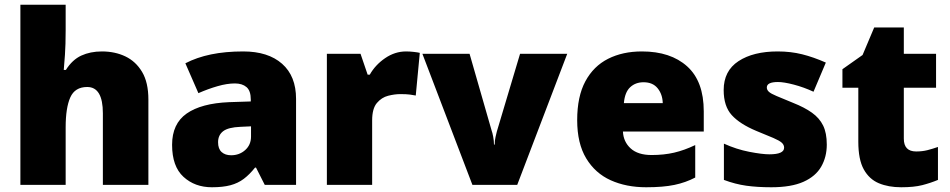

<svg xmlns="http://www.w3.org/2000/svg" viewBox="-20 -780 4008 810"><path d="M257 -652Q257 -591 254 -549Q251 -507 249 -485H258Q285 -528 323 -545.5Q361 -563 410 -563Q465 -563 509 -542Q553 -521 579.5 -476.5Q606 -432 606 -360V0H414V-302Q414 -413 348 -413Q296 -413 276.5 -369Q257 -325 257 -243V0H66V-760H257Z M1006 -563Q1111 -563 1170 -511Q1229 -459 1229 -363V0H1097L1060 -73H1056Q1033 -44 1008.5 -25.5Q984 -7 952 1.5Q920 10 874 10Q802 10 754 -34Q706 -78 706 -169Q706 -258 767.5 -301Q829 -344 946 -349L1038 -352V-360Q1038 -397 1020 -412.5Q1002 -428 971 -428Q938 -428 898 -416.5Q858 -405 817 -387L762 -513Q810 -538 870.5 -550.5Q931 -563 1006 -563ZM995 -245Q943 -243 921.5 -226.5Q900 -210 900 -180Q900 -152 915 -138.5Q930 -125 955 -125Q990 -125 1014.5 -147Q1039 -169 1039 -204V-247Z M1693 -563Q1709 -563 1726 -561Q1743 -559 1751 -557L1734 -377Q1724 -379 1709.5 -381Q1695 -383 1669 -383Q1645 -383 1617.5 -376Q1590 -369 1570 -345.5Q1550 -322 1550 -272V0H1359V-553H1501L1531 -465H1540Q1563 -506 1604.5 -534.5Q1646 -563 1693 -563Z M1973 0 1762 -553H1961L2055 -226Q2057 -222 2060.5 -204Q2064 -186 2064 -170H2067Q2067 -187 2070.5 -202Q2074 -217 2076 -225L2174 -553H2373L2162 0Z M2688 -563Q2809 -563 2879 -500Q2949 -437 2949 -310V-225H2608Q2610 -182 2640.5 -154Q2671 -126 2729 -126Q2781 -126 2824 -136Q2867 -146 2913 -168V-31Q2873 -10 2825.5 0Q2778 10 2706 10Q2622 10 2556.5 -19.5Q2491 -49 2453 -112Q2415 -175 2415 -273Q2415 -373 2449.5 -437Q2484 -501 2545.5 -532Q2607 -563 2688 -563ZM2695 -433Q2661 -433 2638.5 -412Q2616 -391 2612 -345H2776Q2775 -382 2754.5 -407.5Q2734 -433 2695 -433Z M3468 -170Q3468 -118 3444.5 -77Q3421 -36 3369.5 -13Q3318 10 3234 10Q3175 10 3128.5 3.5Q3082 -3 3034 -21V-174Q3087 -150 3141 -139.5Q3195 -129 3226 -129Q3288 -129 3288 -157Q3288 -169 3278 -178Q3268 -187 3242.5 -198Q3217 -209 3170 -228Q3101 -257 3067 -294.5Q3033 -332 3033 -400Q3033 -481 3095.5 -522Q3158 -563 3261 -563Q3316 -563 3364 -551Q3412 -539 3464 -516L3412 -393Q3371 -412 3329 -423Q3287 -434 3262 -434Q3215 -434 3215 -411Q3215 -401 3223.5 -393Q3232 -385 3256 -375Q3280 -365 3326 -346Q3374 -327 3405.5 -304.5Q3437 -282 3452.5 -250.5Q3468 -219 3468 -170Z M3845 -141Q3871 -141 3892.5 -146.5Q3914 -152 3937 -160V-21Q3906 -8 3871 1Q3836 10 3782 10Q3728 10 3687.5 -7Q3647 -24 3624 -65.5Q3601 -107 3601 -182V-410H3534V-488L3619 -548L3668 -664H3793V-553H3929V-410H3793V-195Q3793 -141 3845 -141Z"/></svg>

Font: Noto Sans Black
Style: Regular
Weight: 900
Designer: Monotype Design Team
Foundry: Monotype Imaging Inc.
Version: Version 2.007